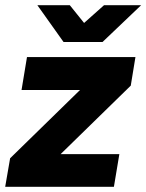

<svg xmlns="http://www.w3.org/2000/svg" viewBox="-36 -720 564 740"><path d="M84 -15 3 -110 391 -489 468 -390ZM-16 0 3 -110 96 -126H424L403 0ZM47 -373 68 -500H486L468 -390L370 -373ZM210 -558V-562L365 -700H508L359 -558ZM209 -558 108 -700H233L344 -562L343 -558Z"/></svg>

Font: Figtree Light ExtraBold
Style: Italic
Weight: 800
Italic angle: -9.5°
Version: Version 2.001;gftools[0.9.30]